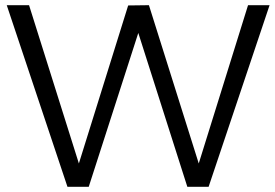

<svg xmlns="http://www.w3.org/2000/svg" viewBox="-20 -720 1059 740"><path d="M702 0 513 -593 322 0H240L6 -700H92L284 -90L474 -699L554 -700L746 -90L936 -700H1019L784 0Z"/></svg>

Font: Kalaa
Style: Regular
Weight: 400
Version: Version 1.20 June 5, 2016